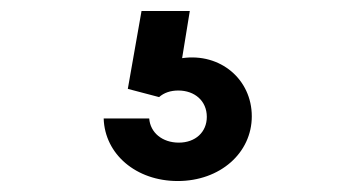

<svg xmlns="http://www.w3.org/2000/svg" viewBox="-20 -53 640 350"><path d="M252 163H169C171 228 228 277 304 277C381 277 439 226 439 159C439 92 382 43 312 53L326 -33H238L213 109L270 124C279 116 291 112 305 112C335 112 357 131 357 160C357 188 336 207 306 207C276 207 254 189 252 163Z"/></svg>

Font: CommitMono
Style: 600Regular
Weight: 600
Monospace: yes
Designer: Eigil Nikolajsen
Foundry: Eigil Nikolajsen
Version: Version 1.143